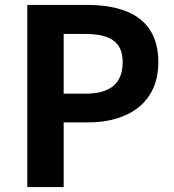

<svg xmlns="http://www.w3.org/2000/svg" viewBox="-20 -761 707 781"><path d="M91 0H239V-263H338C497 -263 624 -339 624 -508C624 -683 498 -741 334 -741H91ZM239 -380V-623H323C425 -623 479 -594 479 -508C479 -423 430 -380 328 -380Z"/></svg>

Font: Noto Sans JP
Style: Bold
Weight: 700
Designer: Ryoko NISHIZUKA  (kana, bopomofo & ideographs); Paul D. Hunt (Latin, Greek & Cyrillic); Sandoll Communications , Soo-you
Foundry: Adobe
Version: Version 2.002;hotconv 1.0.116;makeotfexe 2.5.65601